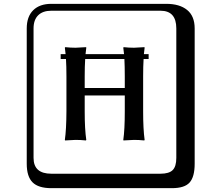

<svg xmlns="http://www.w3.org/2000/svg" viewBox="-20 -774 1140 1006"><path d="M249 -717.8Q204.1 -717.8 179.9 -693.8Q155.8 -669.9 155.8 -625V53.2Q155.8 136.2 249 136.2H820.8Q865.7 136.2 884.8 117.2Q903.8 98.1 903.8 53.2V-625Q903.8 -717.8 820.8 -717.8ZM1000 84Q1000 152.8 973.4 182.4Q946.8 211.9 880.9 211.9H249Q181.2 211.9 150.6 181.4Q120.1 150.9 120.1 84V-625Q120.1 -687 154.1 -720.5Q188 -753.9 249 -753.9H851.1Q920.9 -753.9 960.4 -721.9Q1000 -689.9 1000 -625ZM633.8 -273.9H423.8V-190.9Q423.8 -96.7 432.1 -41L430.2 -38.1Q402.3 -41 376 -41L320.8 -38.1L319.8 -41Q327.6 -94.2 328.1 -190.9V-374Q328.1 -427.2 325.7 -464.8H297.9V-490.2H323.7Q322.3 -505.4 319.8 -523.9L321.8 -526.9Q349.6 -523.9 376 -523.9L431.2 -526.9L432.1 -523.9Q430.2 -508.8 428.2 -490.2H629.9Q628.4 -505.4 626 -523.9L627.9 -526.9Q655.8 -523.9 682.1 -523.9L736.8 -526.9L737.8 -523.9Q735.8 -508.8 733.9 -490.2H758.8V-464.8H732.4Q730 -426.3 730 -374V-190.9Q730 -96.7 737.8 -41L735.8 -38.1Q708 -41 682.1 -41L627 -38.1L626 -41Q633.8 -94.2 633.8 -190.9ZM633.8 -313V-374Q633.8 -427.2 631.8 -464.8H426.3Q423.8 -426.3 423.8 -374V-313Z"/></svg>

Font: Linux Biolinum Keyboard
Style: Regular
Weight: 700
Designer: Philipp H. Poll
Foundry: Philipp H. Poll
Version: Version 0.6.1 ; ttfautohint (v0.9)